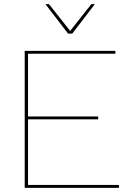

<svg xmlns="http://www.w3.org/2000/svg" viewBox="-20 -905 623 925"><path d="M99 0V-660H536V-646H115V-344H453V-330H115V-14H553V0ZM437 -885 328 -743H308L199 -885H216L318 -756L420 -885Z"/></svg>

Font: Work Sans Thin
Style: Regular
Weight: 250
Designer: Wei Huang
Foundry: Wei Huang
Version: Version 2.012